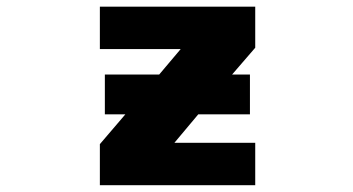

<svg xmlns="http://www.w3.org/2000/svg" viewBox="-20 -544 1040 566"><path d="M289.1 -207V-324.2H449.2L512.7 -399.4H274.4V-524.4H732.4V-403.3L664.1 -324.2H716.8V-207H564.5L494.1 -123H732.4V2H274.4V-119.1L349.6 -207Z"/></svg>

Font: Gen Shin Gothic Monospace Heavy
Style: Bold
Weight: 800
Designer: [Source Han Sans]
Ryoko NISHIZUKA  (kana & ideographs); Paul D. Hunt (Latin, Greek & Cyrillic); Wenlong ZHANG  (bopomofo
Version: Version 1.002.20150607